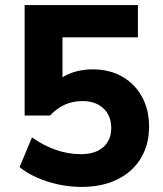

<svg xmlns="http://www.w3.org/2000/svg" viewBox="-20 -725 640 756"><path d="M301 11Q254 11 208.5 1Q163 -9 124 -26.5Q85 -44 57 -67L106 -184Q151 -152 199.5 -135Q248 -118 298 -118Q355 -118 386.5 -145.5Q418 -173 418 -221Q418 -269 387.5 -298Q357 -327 305 -327Q267 -327 235.5 -313Q204 -299 177 -270H77V-705H523V-578H226V-387H188Q213 -418 254 -435Q295 -452 344 -452Q411 -452 461 -423.5Q511 -395 539 -344Q567 -293 567 -226Q567 -156 535 -102.5Q503 -49 443 -19Q383 11 301 11Z"/></svg>

Font: Nunito Sans 12pt ExtraBold
Style: Regular
Weight: 800
Designer: Vernon Adams
Foundry: Vernon Adams
Version: Version 3.101;gftools[0.9.27]